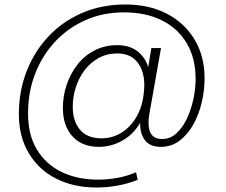

<svg xmlns="http://www.w3.org/2000/svg" viewBox="-20 -648 1007 855"><path d="M410 187Q308 187 230 147.5Q152 108 108 34Q64 -40 64 -140Q64 -242 98.5 -330.5Q133 -419 196 -486Q259 -553 346 -590.5Q433 -628 538 -628Q645 -628 724 -586.5Q803 -545 847 -471Q891 -397 891 -300Q891 -245 878 -190.5Q865 -136 840 -92Q815 -48 779 -21Q743 6 696 6Q644 6 622 -28.5Q600 -63 605 -115L609 -151L624 -142Q595 -68 539.5 -31Q484 6 420 6Q345 6 302.5 -41Q260 -88 260 -167Q260 -222 277.5 -272.5Q295 -323 326.5 -362.5Q358 -402 403 -424.5Q448 -447 503 -447Q566 -447 604.5 -409Q643 -371 647 -307L631 -295L654 -434H697L645 -140Q636 -89 649 -59Q662 -29 702 -29Q738 -29 765.5 -54Q793 -79 812 -119Q831 -159 841 -206Q851 -253 851 -297Q851 -389 811.5 -455.5Q772 -522 700.5 -557.5Q629 -593 532 -593Q439 -593 361 -558.5Q283 -524 225.5 -462.5Q168 -401 136.5 -319.5Q105 -238 105 -145Q104 -50 143.5 16.5Q183 83 253.5 117.5Q324 152 418 152Q460 152 503.5 144Q547 136 586 119L593 153Q550 170 503.5 178.5Q457 187 410 187ZM432 -32Q481 -32 521.5 -57.5Q562 -83 588 -128Q614 -173 620 -232Q627 -282 616 -322Q605 -362 577 -386Q549 -410 502 -410Q456 -410 419 -389.5Q382 -369 356.5 -335Q331 -301 317.5 -259Q304 -217 304 -172Q304 -108 336.5 -70Q369 -32 432 -32Z"/></svg>

Font: DM Sans 18pt ExtraLight
Style: Italic
Weight: 250
Italic angle: -10°
Designer: Colophon Foundry, Jonny Pinhorn
Foundry: Colophon Foundry
Version: Version 4.004;gftools[0.9.30]